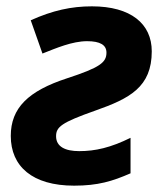

<svg xmlns="http://www.w3.org/2000/svg" viewBox="-20 -576 513 606"><path d="M214 10C289 10 335 -4 392 -29V-141C329 -110 281 -99 230 -99C186 -99 157 -113 157 -146C157 -175 173 -189 281 -227C389 -265 459 -301 459 -414C459 -501 393 -556 270 -556C205 -556 146 -543 77 -512L114 -407C157 -424 208 -446 255 -446C296 -446 316 -434 316 -410C316 -379 296 -363 192 -329C69 -289 14 -235 14 -147C14 -51 82 10 214 10Z"/></svg>

Font: BC Sans
Style: Bold Italic
Weight: 700
Italic angle: -12°
Designer: Monotype Design Team
Province of B.C.
Foundry: Monotype Imaging Inc.
Version: Version 2.000;GOOG;noto-source:20170915:90ef993387c0